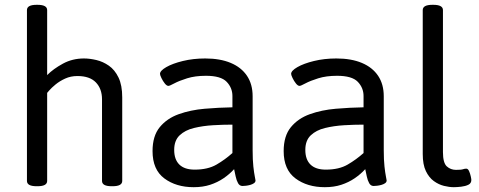

<svg xmlns="http://www.w3.org/2000/svg" viewBox="-20 -772 1992 798"><path d="M136 -752Q176 -752 176 -730V-460Q202 -486 241.5 -507.5Q281 -529 329 -529Q353 -529 380.5 -522.5Q408 -516 432.5 -499Q457 -482 472.5 -450Q488 -418 488 -367V-20Q488 2 448 2H444Q404 2 404 -20V-359Q404 -403 378.5 -429.5Q353 -456 302 -456Q274 -456 251 -445.5Q228 -435 211 -421Q194 -407 185 -396.5Q176 -386 176 -386V-20Q176 2 136 2H132Q92 2 92 -20V-730Q92 -752 132 -752Z M833 -529Q895 -529 939 -510.5Q983 -492 1006.5 -457Q1030 -422 1030 -372V-148Q1030 -107 1033 -80Q1036 -53 1039 -38.5Q1042 -24 1042 -22Q1042 -15 1035.5 -10.5Q1029 -6 1020 -3.5Q1011 -1 1002 0Q993 1 988 1Q976 1 969.5 -10.5Q963 -22 959.5 -38.5Q956 -55 953 -69Q934 -48 909 -31Q884 -14 853.5 -4Q823 6 785 6Q712 6 663 -30.5Q614 -67 614 -144Q614 -207 644 -243.5Q674 -280 723 -297.5Q772 -315 830.5 -320Q889 -325 946 -326V-373Q946 -407 922 -432Q898 -457 836 -457Q791 -457 757.5 -446.5Q724 -436 704.5 -425.5Q685 -415 680 -415Q673 -415 665 -425Q657 -435 651 -447.5Q645 -460 645 -465Q645 -478 671 -493Q697 -508 740 -518.5Q783 -529 833 -529ZM946 -254Q907 -254 865 -251.5Q823 -249 786 -240Q749 -231 726.5 -209.5Q704 -188 704 -149Q704 -109 725.5 -88Q747 -67 789 -67Q844 -67 880 -88Q916 -109 946 -136Z M1378 -529Q1440 -529 1484 -510.5Q1528 -492 1551.5 -457Q1575 -422 1575 -372V-148Q1575 -107 1578 -80Q1581 -53 1584 -38.5Q1587 -24 1587 -22Q1587 -15 1580.5 -10.5Q1574 -6 1565 -3.5Q1556 -1 1547 0Q1538 1 1533 1Q1521 1 1514.5 -10.5Q1508 -22 1504.5 -38.5Q1501 -55 1498 -69Q1479 -48 1454 -31Q1429 -14 1398.5 -4Q1368 6 1330 6Q1257 6 1208 -30.5Q1159 -67 1159 -144Q1159 -207 1189 -243.5Q1219 -280 1268 -297.5Q1317 -315 1375.5 -320Q1434 -325 1491 -326V-373Q1491 -407 1467 -432Q1443 -457 1381 -457Q1336 -457 1302.5 -446.5Q1269 -436 1249.5 -425.5Q1230 -415 1225 -415Q1218 -415 1210 -425Q1202 -435 1196 -447.5Q1190 -460 1190 -465Q1190 -478 1216 -493Q1242 -508 1285 -518.5Q1328 -529 1378 -529ZM1491 -254Q1452 -254 1410 -251.5Q1368 -249 1331 -240Q1294 -231 1271.5 -209.5Q1249 -188 1249 -149Q1249 -109 1270.5 -88Q1292 -67 1334 -67Q1389 -67 1425 -88Q1461 -109 1491 -136Z M1781 -752Q1821 -752 1821 -730V-140Q1821 -95 1837 -80.5Q1853 -66 1875 -66Q1897 -66 1904 -68.5Q1911 -71 1918 -71Q1925 -71 1929.5 -61Q1934 -51 1936.5 -39.5Q1939 -28 1939 -24Q1939 -10 1926.5 -4Q1914 2 1896.5 4Q1879 6 1866 6Q1847 6 1825 0.5Q1803 -5 1783 -19.5Q1763 -34 1750 -61Q1737 -88 1737 -132V-730Q1737 -752 1777 -752Z"/></svg>

Font: Asap VF Beta
Style: Regular
Weight: 400
Designer: Pablo Cosgaya
Foundry: Pablo Cosgaya
Version: Version 1.007